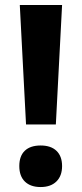

<svg xmlns="http://www.w3.org/2000/svg" viewBox="-20 -734 326 767"><path d="M203.1 -236.8H84L59.1 -713.9H228ZM57.1 -70.6Q57.1 -110.8 79.1 -131.8Q101.1 -152.8 142.3 -152.8Q183.6 -152.8 205.8 -131.3Q228 -109.9 228 -70.6Q228 -31.2 205.3 -9Q182.6 13.2 142.3 13.2Q102.1 13.2 79.6 -8.5Q57.1 -30.3 57.1 -70.6Z"/></svg>

Font: Open Sans Hebrew
Style: Bold
Weight: 700
Foundry: Ascender Corporation, Yanek Iontef
Version: Version 2.001;PS 002.001;hotconv 1.0.70;makeotf.lib2.5.58329